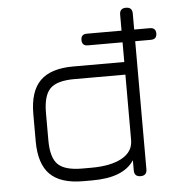

<svg xmlns="http://www.w3.org/2000/svg" viewBox="-51 -740 712 787"><g transform="rotate(-5 305.5 -346.5)"><path d="M260 0Q167 0 123.5 -43.5Q80 -87 80 -180V-292Q80 -385 123.5 -428.5Q167 -472 260 -472H470V-553H327Q303 -553 303 -577Q303 -601 327 -601H470V-667Q470 -693 496 -693Q522 -693 522 -667V-601H586Q611 -601 611 -577Q611 -553 586 -553H522V-26Q522 0 496 0Q470 0 470 -26V-68Q426 0 298 0ZM298 -52Q378 -52 424 -77.5Q470 -103 470 -151V-420H260Q188 -420 160 -391.5Q132 -363 132 -292V-180Q132 -108 160.5 -80Q189 -52 260 -52Z"/></g></svg>

Font: Jura
Style: Regular
Weight: 400
Designer: Daniel Johnson, Alexei Vanyashin
Foundry: Daniel Johnson
Version: Version 5.103